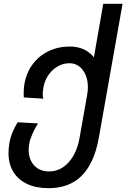

<svg xmlns="http://www.w3.org/2000/svg" viewBox="-20 -810 662 1005"><path d="M24.5 -9.5Q24.5 -34 29 -60Q37.5 -113.5 72.5 -170L179 -164Q163 -139.5 150 -110Q137 -80.5 133 -57Q130 -40.5 130 -25.5Q130 7.5 143 33.2Q156 59 180.2 73.2Q204.5 87.5 237.5 87.5Q277 87.5 309.8 65.5Q342.5 43.5 365 3.8Q387.5 -36 396.5 -88.5L436.5 -315Q440 -334 440 -354Q440 -389.5 428 -418Q416 -446.5 394.2 -462.8Q372.5 -479 343.5 -479Q310.5 -479 281.5 -462.2Q252.5 -445.5 233 -416.5Q213.5 -387.5 207.5 -352.5Q203.5 -331.5 203.5 -317Q203.5 -304 206.5 -293.5L104.5 -300Q104 -307.5 104 -321Q104 -350 108 -371.5Q118.5 -430 151.2 -474Q184 -518 234.2 -542.2Q284.5 -566.5 345.5 -566.5Q386 -566.5 418.2 -551.8Q450.5 -537 471.5 -510L520.5 -790H621.5L497.5 -90Q474 43 408.5 109Q343 175 234.5 175Q169 175 121.8 152.8Q74.5 130.5 49.5 89Q24.5 47.5 24.5 -9.5Z"/></svg>

Font: JuliaMono Medium
Style: Italic
Weight: 500
Italic angle: -9°
Monospace: yes
Designer: cormullion
Foundry: corm
Version: Version 0.054; ttfautohint (v1.8.4)